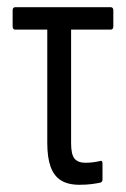

<svg xmlns="http://www.w3.org/2000/svg" viewBox="-20 -506 349 532"><path d="M200 6Q168 6 148.5 -6.5Q129 -19 120 -44.5Q111 -70 111 -110V-424H22Q15 -424 15 -433V-477Q15 -486 22 -486H287Q294 -486 294 -477V-433Q294 -424 287 -424H177V-109Q177 -78 186.5 -66.5Q196 -55 217 -55Q228 -55 239 -56.5Q250 -58 258 -60Q264 -62 264 -53V-8Q264 -2 258 0Q249 2 234.5 4Q220 6 200 6Z"/></svg>

Font: Sofia Sans Extra Condensed
Style: Regular
Weight: 400
Designer: Botio Nikoltchev, Ani Petrova
Foundry: lettersoup
Version: Version 4.101